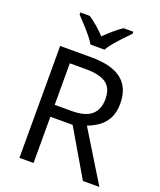

<svg xmlns="http://www.w3.org/2000/svg" viewBox="-168 -1141 959 1151"><g transform="rotate(20 311.0 -565.0)"><path d="M294 -807Q427 -807 490.5 -756.5Q554 -706 554 -604Q554 -547 533 -509Q512 -471 479.5 -448.5Q447 -426 411 -413L607 -93H502L329 -388H187V-93H97V-807ZM289 -729H187V-464H294Q381 -464 421 -498.5Q461 -533 461 -600Q461 -670 419 -699.5Q377 -729 289 -729ZM265 -877Q252 -900 230 -926.5Q208 -953 184 -979Q160 -1005 142 -1024V-1037H202Q228 -1020 256 -996Q284 -972 309 -945Q336 -972 364 -996Q392 -1020 418 -1037H480V-1024Q461 -1005 436.5 -979Q412 -953 389.5 -926.5Q367 -900 355 -877Z"/></g></svg>

Font: Noto Sans Kannada UI
Style: Regular
Weight: 400
Designer: Jelle Bosma - Monotype Design Team
Foundry: Monotype Imaging Inc.
Version: Version 2.005; ttfautohint (v1.8.4.7-5d5b)